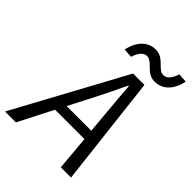

<svg xmlns="http://www.w3.org/2000/svg" viewBox="-291 -957 1073 1073"><g transform="rotate(45 245.0 -420.5)"><path d="M489 -836C476 -793 455 -769 429 -769C384 -769 367 -841 298 -841C238 -841 191 -796 175 -718L229 -714C242 -757 264 -781 289 -781C334 -781 352 -709 420 -709C480 -709 527 -753 543 -832ZM303 -656 -53 0H33L138 -205H370L388 0H469L393 -656ZM169 -265 227 -377C264 -449 297 -515 332 -590H336C341 -516 348 -446 354 -377L364 -265Z"/></g></svg>

Font: Cambridge Sans Italic
Style: Regular
Weight: 400
Italic angle: -11°
Version: Version 2.000;PS 002.000;hotconv 1.0.88;makeotf.lib2.5.64775